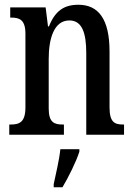

<svg xmlns="http://www.w3.org/2000/svg" viewBox="-20 -567 564 808"><path d="M19 0H249V-43H244C209 -43 185 -51 185 -110V-319C185 -402 206 -481 272 -481C325 -481 343 -429 343 -344V0H502V-43H498C463 -43 441 -52 441 -115V-350C441 -487 394 -547 310 -547C249 -547 212 -521 186 -456H182L172 -536H23V-493H27C62 -493 87 -484 87 -425V-115C87 -52 61 -43 25 -43H19ZM206 208V221H243C268 179 301 113 314 71V61H234C229 109 215 164 206 208Z"/></svg>

Font: Noto Serif Tamil ExtraCondensed Medium
Style: Italic
Weight: 500
Width: 2
Italic angle: -12°
Designer: Indian Type Foundry, Tom Grace, and the Monotype Design Team
Foundry: Monotype Imaging Inc.
Version: Version 2.003